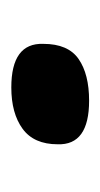

<svg xmlns="http://www.w3.org/2000/svg" viewBox="63 -478 181 348"><g transform="rotate(-90 154.0 -303.5)"><path d="M67 -290Q67 -333 95 -353.5Q123 -374 170 -374Q251 -374 249 -316Q249 -271 221.5 -252Q194 -233 146 -233Q65 -233 67 -290Z"/></g></svg>

Font: Georama ExtraExtended SemiBold
Style: Italic
Weight: 600
Width: 8
Italic angle: -9°
Designer: Jean-Baptiste Levee
Foundry: Production Type
Version: Version 1.000